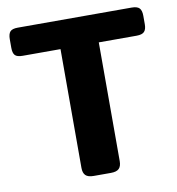

<svg xmlns="http://www.w3.org/2000/svg" viewBox="-78 -750 756 820"><g transform="rotate(-10 300.5 -340.0)"><path d="M217 -43V-558H53Q29 -558 20 -567.5Q11 -577 11 -600V-637Q11 -660 20 -670Q29 -680 53 -680H547Q571 -680 580.5 -670Q590 -660 590 -637V-600Q590 -578 580.5 -568Q571 -558 547 -558H383V-43Q383 -21 372.5 -10.5Q362 0 337 0H263Q238 0 227.5 -10.5Q217 -21 217 -43Z"/></g></svg>

Font: Mitr Medium
Style: Regular
Weight: 500
Designer: Thanarat Vachiruckul
Foundry: Cadson Demak
Version: Version 1.003